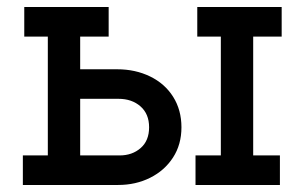

<svg xmlns="http://www.w3.org/2000/svg" viewBox="-20 -526 866 546"><path d="M496 -164Q496 -115 472 -78Q448 -41 407 -20.5Q366 0 316 0H45V-84H116V-422H49V-506H289V-422H208V-329H313Q365 -329 407 -308.5Q449 -288 472.5 -250.5Q496 -213 496 -164ZM781 -422H700V-84H776V0H536V-84H608V-422H541V-506H781ZM404 -164Q404 -202 379.5 -223.5Q355 -245 317 -245H208V-84H320Q356 -84 380 -105Q404 -126 404 -164Z"/></svg>

Font: Arvo
Style: Regular
Weight: 400
Designer: Anton Koovit (Cyrillic Expansion: Cyreal)
Foundry: Anton Koovit, Yassin Baggar
Version: Version 3.000